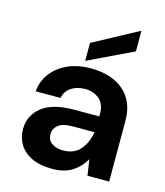

<svg xmlns="http://www.w3.org/2000/svg" viewBox="-113 -834 803 932"><g transform="rotate(15 288.5 -368.0)"><path d="M236 12Q172 12 131 -8.5Q90 -29 70 -63Q50 -97 50 -138Q50 -207 104 -250Q158 -293 266 -293H392V-305Q392 -356 363 -380Q334 -404 291 -404Q252 -404 223 -385.5Q194 -367 187 -331H62Q67 -385 98.5 -425Q130 -465 180 -486.5Q230 -508 292 -508Q398 -508 459 -455Q520 -402 520 -305V0H411L399 -80Q377 -40 337.5 -14Q298 12 236 12ZM265 -88Q320 -88 350.5 -124Q381 -160 389 -213H280Q229 -213 207 -194.5Q185 -176 185 -149Q185 -120 207 -104Q229 -88 265 -88ZM256 -536V-626L482 -748V-644Z"/></g></svg>

Font: DeepMind Sans
Style: Bold
Weight: 700
Designer: Jonny Pinhorn / Modifications: Colophon Foundry
Foundry: Colophon Foundry
Version: Version 1.002; ttfautohint (v1.8.2)